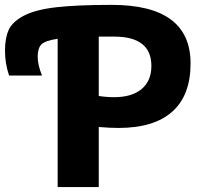

<svg xmlns="http://www.w3.org/2000/svg" viewBox="-158 -760 819 780"><path d="M295.9 -740.2Q616.2 -740.2 616.2 -502Q616.2 -373 542 -306.6Q467.8 -240.2 323.2 -240.2Q288.1 -240.2 243.2 -244.1V0H76.2V-602.5Q24.4 -594.7 9.8 -579.1Q-4.9 -563.5 -4.9 -529.8Q-4.9 -496.1 12.7 -453.1H-121.1Q-137.7 -502 -137.7 -553.7Q-137.7 -605.5 -122.6 -638.7Q-107.4 -671.9 -61 -696.3Q-14.6 -720.7 70.3 -730.5Q155.3 -740.2 295.9 -740.2ZM243.2 -370.1Q274.4 -365.2 305.7 -365.2Q377.9 -365.2 417.5 -398.4Q457 -431.6 457 -492.2Q457 -611.3 305.7 -611.3H243.2Z"/></svg>

Font: GenEi M Gothic v2 Heavy
Style: Regular
Weight: 800
Version: Version 2.0